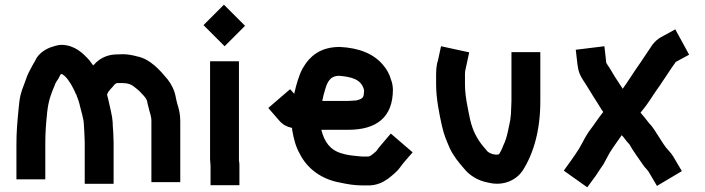

<svg xmlns="http://www.w3.org/2000/svg" viewBox="-20 -750 3005 818"><path d="M460 -229C459.3 -242.3 456.7 -259 452 -279C445.2 -306.3 443.1 -322 436 -347L441 -358C444.8 -363.8 455.8 -375.8 459 -379C463.3 -384 468.5 -391.8 475 -395C476.3 -395 477.7 -395.3 479 -396H504C525 -396 540 -390.2 552 -380C566.9 -368.9 574.1 -362.4 585 -350C593.6 -341.4 608 -326.7 608 -311C609.3 -305.7 611 -299.3 613 -292C617.1 -271.4 625 -257 625 -235V26H748V-235C748 -264.7 742.2 -285.7 735 -309L732 -321C730.7 -326.3 729.7 -331 729 -335C724 -365.1 710.1 -391.6 694 -412C662.1 -450.3 620 -499.3 563 -510C546.3 -514.5 525.6 -519 504 -519C496 -519 485.3 -518.7 472 -518C433.2 -516.8 400.6 -497.7 382 -476C380 -474.7 378.3 -473 377 -471C371.7 -479 366.3 -486.3 361 -493C332.8 -524 300.1 -556.2 245 -559C233.7 -559 221 -556.7 207 -552C174.1 -543 143.5 -521.2 131 -494C129 -489.3 126 -484 122 -478C113.4 -460.8 103.8 -446 96 -427L84 -394C68.6 -354.5 63.8 -339.9 59 -284C53.7 -228.1 50 -189.7 50 -135V14H173V-135C173 -185.8 175.6 -219.2 181 -272C186.8 -322.8 196.6 -347 212 -384C215.7 -396.8 223.2 -406.4 230 -417L238 -433C239.3 -433.7 240.7 -434 242 -434C242.7 -434.7 243.3 -435 244 -435C247.9 -431.1 253.9 -428.1 257 -425C275.9 -406.1 290.1 -379.1 302 -353L301 -351L304 -350C304 -349.3 304.3 -348.3 305 -347C311.6 -331.3 317.9 -312 322 -293C325.2 -279.3 337 -240.5 337 -224L339 -192C339.7 -183.3 340 -175.7 340 -169C340.7 -161 341 -152.7 341 -144V33H464V-144C464 -153.3 463.7 -162.3 463 -171C463 -189.7 460 -211 460 -229Z M877 -44V39H1000V-44C1000 -52 999.3 -59.7 998 -67V-489H875V-71C875 -62.1 877 -51.6 877 -44ZM847 -643 937 -553 1024 -640 934 -730Z M1497 -322C1487.6 -322 1473.1 -320 1463 -320H1353C1356.3 -336.4 1359 -349.2 1365 -368C1374.2 -399.3 1385.7 -427 1425 -427C1476.3 -422.7 1517.8 -412.8 1530 -370C1530 -368.7 1530.3 -367.3 1531 -366C1531 -359.3 1530.7 -354 1530 -350C1530 -330 1513.4 -326.1 1497 -322ZM1654 -369C1653.3 -385 1650.7 -398.7 1646 -410C1639.7 -433.2 1627.7 -455.4 1613 -472C1573.8 -520.2 1510.3 -546.1 1428 -550C1345.5 -550 1299.8 -511.9 1269 -458C1253.3 -428.8 1242.2 -388.9 1234 -353V-350L1216 -370L1123 -290L1169 -237C1183.1 -220.2 1200.5 -210.2 1224 -205C1224 -201.7 1224.3 -198.3 1225 -195C1231.8 -156.4 1240.3 -124.6 1257 -95C1288.5 -32 1349.1 13.9 1429 28C1459.7 34.6 1489.3 40 1525 40H1549C1583.7 40 1609.9 27.8 1631 13C1646.7 1.3 1672.1 -19.1 1683 -35C1699.8 -58.5 1719.4 -79.2 1738 -101L1645 -181L1605 -134C1597.2 -124.9 1590.4 -117.1 1583 -106C1578.4 -101.4 1563.3 -89.7 1561 -88C1556.3 -84.9 1552.8 -83 1545 -83H1526C1521.3 -83 1516.7 -83.3 1512 -84C1484.2 -86.8 1458.5 -88.8 1434 -97C1385.6 -111.5 1361.6 -146.7 1349 -197H1463C1582.7 -197 1654 -248.8 1654 -369Z M1859 -553 1846 -493 1842 -479C1839.3 -465.7 1838 -450.7 1838 -434V-391C1838 -329.3 1851.8 -263.6 1863 -213C1871.7 -174.3 1882.3 -151.1 1896 -119C1913.5 -82.5 1932.3 -60.7 1956 -33C1979.9 -3.1 2015 19.8 2060 28C2127.3 44.8 2180.7 14.9 2206 -22C2254.1 -96.9 2282 -196.3 2282 -319V-528H2159V-319C2159 -310.3 2158.7 -301.7 2158 -293C2158 -274.2 2156.5 -256.4 2154 -239C2145.8 -200.7 2140.6 -163.3 2125 -132C2122.3 -123.9 2108.4 -92 2104 -92C2099.3 -91.3 2095.7 -91 2093 -91L2081 -93C2068.1 -96.2 2056.8 -102.3 2051 -112L2039 -126C2012.4 -157.9 1994.3 -192.5 1983 -240C1974.2 -284 1961 -337.8 1961 -391V-434C1961 -442 1961.7 -448.3 1963 -453C1968.3 -477.7 1973.7 -502.3 1979 -527Z M2857 -625 2795 -591C2783 -584.3 2771.3 -574 2760 -560C2734.5 -523.2 2716.3 -493.2 2689 -455C2670.6 -428.5 2651.6 -396.8 2633 -372C2631.7 -373.3 2631 -374.3 2631 -375C2625 -383.7 2618 -394.3 2610 -407C2594.1 -430.1 2582.1 -454.7 2566 -477C2565.3 -479 2564.3 -480.7 2563 -482L2555 -553L2433 -538L2440 -477L2442 -465C2444 -447 2451.3 -428.3 2464 -409C2484.9 -377.6 2506.6 -339.7 2527 -309L2543 -283C2545.7 -279.7 2548 -276.3 2550 -273C2528.1 -245.7 2510.8 -218 2490 -191C2478.2 -173.9 2466.7 -153.4 2458 -136L2446 -115C2424.8 -82 2404.5 -54 2382 -23L2482 48L2518 -1C2530.6 -21.1 2536.3 -28.7 2551 -50C2566 -76.9 2573.9 -95.6 2591 -120L2609 -146C2615.7 -154.7 2622.3 -164 2629 -174C2640.1 -162.9 2646.8 -150.2 2658 -139C2659.3 -138.3 2660.3 -137.3 2661 -136C2679.3 -103 2704.3 -71.1 2725 -40C2732.2 -31.9 2737.8 -26.8 2743 -19L2779 42L2885 -21L2849 -82C2843.7 -90.7 2837.7 -98.7 2831 -106C2812.5 -124.5 2803 -143 2788 -165.5C2772.1 -189.4 2762.8 -208.2 2743 -228C2741.7 -229.3 2740.7 -230.7 2740 -232C2731.3 -244 2718.8 -258.5 2709 -270L2731 -298C2750.4 -323.8 2769.9 -357.2 2790 -384C2815.9 -421.2 2834.2 -451.9 2859 -486L2916 -517Z"/></svg>

Font: Tape
Style: Regular
Weight: 500
Foundry: Cannot Into Space Fonts
Version: Version 0.97